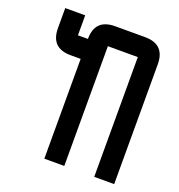

<svg xmlns="http://www.w3.org/2000/svg" viewBox="-153 -1003 1055 1130"><g transform="rotate(20 375.0 -437.5)"><path d="M687.5 0H562.5V-750H375V0H250V-625H187.5Q62.5 -625 62.5 -750V-875H187.5V-750H250Q250 -875 375 -875H562.5Q687.5 -875 687.5 -750Z"/></g></svg>

Font: Oldtimer
Style: Regular
Weight: 400
Designer: GGBotNet
Foundry: GGBotNet
Version: 1.00